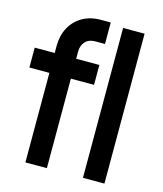

<svg xmlns="http://www.w3.org/2000/svg" viewBox="-113 -844 787 928"><g transform="rotate(15 280.0 -380.0)"><path d="M102 0V-448H2V-547.5H102V-583Q102 -634.5 123.5 -674.5Q145 -714.5 184 -737.2Q223 -760 276 -760H325.5V-652.5H276Q245 -652.5 227.2 -633.2Q209.5 -614 209.5 -583V-547.5H325.5V-448H209.5V0ZM390 0V-750H497.5V0Z"/></g></svg>

Font: Mohave SemiBold
Style: Regular
Weight: 600
Designer: Gumpita Rahayu
Foundry: Tokotype
Version: Version 2.003